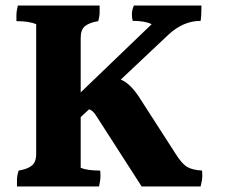

<svg xmlns="http://www.w3.org/2000/svg" viewBox="-20 -715 832 690"><path d="M706 -102Q707 -95 707 -81.5Q707 -68 701 -45H489L325 -300Q313 -319 300 -322L270 -294V-112Q293 -102 340 -102Q341 -96 341 -82Q341 -68 336 -45H41Q41 -52 41 -68Q41 -84 47 -102Q78 -107 94 -119.5Q110 -132 110 -162V-628Q85 -639 39 -639Q39 -645 39 -659.5Q39 -674 44 -695H338Q338 -687 338 -671.5Q338 -656 333 -639Q302 -634 286 -621.5Q270 -609 270 -579V-383L525 -628Q502 -640 457 -640Q454 -650 454 -664Q454 -678 461 -695H704Q704 -657 701 -640Q639 -640 586 -591L414 -429Q447 -416 480 -366L610 -164Q633 -127 652 -115.5Q671 -104 706 -102Z"/></svg>

Font: Halant
Style: Bold
Weight: 700
Designer: Hitesh Malaviya (Devanagari), Satya Rajpurohit (Latin)
Foundry: Indian Type Foundry
Version: Version 1.101;PS 1.0;hotconv 1.0.78;makeotf.lib2.5.61930; tt